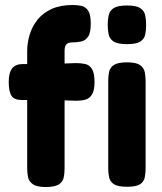

<svg xmlns="http://www.w3.org/2000/svg" viewBox="-20 -740 649 770"><path d="M163 10Q128 10 112 -1Q96 -12 92.5 -29.5Q89 -47 89 -67V-535Q89 -568 99 -601Q109 -634 130.5 -661Q152 -688 187 -704Q222 -720 272 -720Q289 -720 306 -716.5Q323 -713 333.5 -697.5Q344 -682 344 -645Q344 -608 333 -592.5Q322 -577 305 -573.5Q288 -570 270 -570Q262 -570 256 -568Q250 -566 246.5 -562.5Q243 -559 241 -552.5Q239 -546 239 -537V-64Q239 -45 235.5 -28Q232 -11 216 -0.5Q200 10 163 10ZM70 -483H175L284 -487Q304 -487 321 -483.5Q338 -480 348.5 -464Q359 -448 359 -411Q359 -377 349 -361Q339 -345 323 -340.5Q307 -336 287 -336L179 -339H67Q37 -339 26 -356Q15 -373 15 -412Q15 -448 28.5 -465.5Q42 -483 70 -483ZM489 9Q452 9 436.5 -1.5Q421 -12 417.5 -29.5Q414 -47 414 -66V-415Q414 -435 417.5 -452Q421 -469 437 -479.5Q453 -490 490 -490Q526 -490 541.5 -479Q557 -468 560.5 -451Q564 -434 564 -413V-65Q564 -46 560.5 -28.5Q557 -11 541.5 -1Q526 9 489 9ZM489 -563Q451 -563 435 -574Q419 -585 415.5 -603Q412 -621 412 -641Q412 -662 416 -679.5Q420 -697 436 -707.5Q452 -718 490 -718Q527 -718 543 -707Q559 -696 562.5 -678Q566 -660 566 -640Q566 -620 562.5 -602Q559 -584 543 -573.5Q527 -563 489 -563Z"/></svg>

Font: Fredoka SemiCondensed SemiBold
Style: Regular
Weight: 600
Width: 4
Designer: Ben Nathan
Foundry: Milena B. Brandão, Ben Nathan
Version: Version 2.001